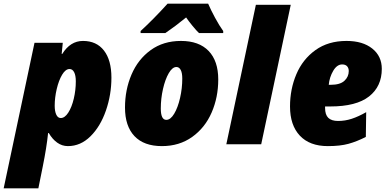

<svg xmlns="http://www.w3.org/2000/svg" viewBox="-62 -786 2116 1046"><path d="M126 -553H280L274 -492H277Q321 -563 390 -563Q464 -563 504.5 -510.5Q545 -458 545 -363Q545 -270 515 -183.5Q485 -97 431 -43.5Q377 10 308 10Q276 10 249.5 -9Q223 -28 204 -61H200Q192 17 171 121L147 240H-42ZM351 -343Q351 -375 342 -392.5Q333 -410 317 -410Q295 -410 276.5 -379Q258 -348 247 -301Q236 -254 236 -210Q236 -180 244.5 -161.5Q253 -143 269 -143Q291 -143 310 -172.5Q329 -202 340 -248.5Q351 -295 351 -343Z M619 -200Q619 -297 654.5 -380Q690 -463 759 -513Q828 -563 924 -563Q1022 -563 1074.5 -508.5Q1127 -454 1127 -353Q1127 -256 1091 -173Q1055 -90 985 -40Q915 10 820 10Q722 10 670.5 -44.5Q619 -99 619 -200ZM931 -358Q931 -389 922.5 -405Q914 -421 899 -421Q877 -421 857.5 -387.5Q838 -354 826 -301.5Q814 -249 814 -195Q814 -133 844 -133Q867 -133 887 -166.5Q907 -200 919 -252.5Q931 -305 931 -358ZM704 -617Q773 -680 851 -766H1072Q1086 -733 1109.5 -689.5Q1133 -646 1154 -617V-606H1022Q1008 -619 986 -646Q964 -673 952 -691Q892 -642 839 -606H704Z M1332 -760H1522L1361 0H1171Z M1518 -206Q1518 -300 1552.5 -381.5Q1587 -463 1656.5 -513Q1726 -563 1826 -563Q1914 -563 1966 -521.5Q2018 -480 2018 -411Q2018 -315 1948.5 -260.5Q1879 -206 1737 -206H1709V-198Q1709 -161 1726.5 -144Q1744 -127 1780 -127Q1818 -127 1854.5 -139Q1891 -151 1933 -175L1931 -40Q1882 -15 1836.5 -2.5Q1791 10 1724 10Q1625 10 1571.5 -47Q1518 -104 1518 -206ZM1740 -324Q1791 -324 1814.5 -346Q1838 -368 1838 -399Q1838 -415 1829 -425Q1820 -435 1802 -435Q1774 -435 1753.5 -400.5Q1733 -366 1729 -324Z"/></svg>

Font: Noto Sans Display Black
Style: Italic
Weight: 900
Italic angle: -12°
Designer: Monotype Design team
Foundry: Monotype Imaging Inc.
Version: Version 1.000